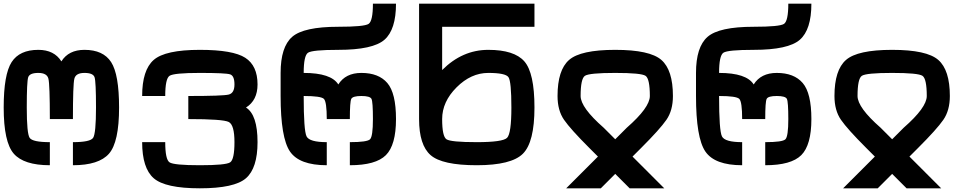

<svg xmlns="http://www.w3.org/2000/svg" viewBox="-20 -895 5290 1040"><path d="M250 -250Q250 -437.5 242.2 -468.8Q234.4 -500 187.5 -500Q140.6 -500 132.8 -476.6Q125 -453.1 125 -312.5Q125 -171.9 140.6 -148.4Q156.2 -125 250 -125V0Q109.4 0 54.7 -62.5Q0 -125 0 -312.5Q0 -492.2 43 -558.6Q85.9 -625 187.5 -625Q273.4 -625 312.5 -562.5Q351.6 -625 437.5 -625Q539.1 -625 582 -558.6Q625 -492.2 625 -312.5Q625 -125 570.3 -62.5Q515.6 0 375 0V-125Q468.8 -125 484.4 -148.4Q500 -171.9 500 -312.5Q500 -453.1 492.2 -476.6Q484.4 -500 437.5 -500Q390.6 -500 382.8 -468.8Q375 -437.5 375 -250Z M1375 -125Q1375 15.6 1312.5 70.3Q1250 125 1062.5 125Q875 125 812.5 70.3Q750 15.6 750 -125H875Q875 -31.2 898.4 -15.6Q921.9 0 1062.5 0Q1203.1 0 1226.6 -15.6Q1250 -31.2 1250 -125Q1250 -218.8 1218.8 -234.4Q1187.5 -250 1000 -250V-375Q1187.5 -375 1218.8 -382.8Q1250 -390.6 1250 -437.5Q1250 -484.4 1226.6 -492.2Q1203.1 -500 1062.5 -500Q921.9 -500 898.4 -484.4Q875 -468.8 875 -375H750Q750 -515.6 812.5 -570.3Q875 -625 1062.5 -625Q1242.2 -625 1308.6 -582Q1375 -539.1 1375 -437.5Q1375 -351.6 1312.5 -312.5Q1375 -273.4 1375 -125Z M1750 -250Q1750 -343.8 1734.4 -359.4Q1718.8 -375 1625 -375Q1625 -187.5 1640.6 -156.2Q1656.2 -125 1750 -125V0Q1601.6 0 1550.8 -74.2Q1500 -148.4 1500 -375V-500Q1500 -640.6 1562.5 -695.3Q1625 -750 1812.5 -750Q1953.1 -750 1976.6 -765.6Q2000 -781.2 2000 -875H2125Q2125 -734.4 2062.5 -679.7Q2000 -625 1812.5 -625Q1671.9 -625 1648.4 -609.4Q1625 -593.8 1625 -500Q1773.4 -500 1812.5 -437.5Q1851.6 -500 1937.5 -500Q2031.2 -500 2078.1 -445.3Q2125 -390.6 2125 -250Q2125 -109.4 2070.3 -54.7Q2015.6 0 1875 0V-125Q1968.8 -125 1984.4 -140.6Q2000 -156.2 2000 -250Q2000 -343.8 1992.2 -359.4Q1984.4 -375 1937.5 -375Q1890.6 -375 1882.8 -359.4Q1875 -343.8 1875 -250Z M2562.5 -125Q2703.1 -125 2726.6 -148.4Q2750 -171.9 2750 -312.5Q2750 -453.1 2734.4 -476.6Q2718.8 -500 2625 -500Q2531.2 -500 2453.1 -421.9Q2375 -343.8 2375 -250Q2375 -156.2 2398.4 -140.6Q2421.9 -125 2562.5 -125ZM2625 -625Q2765.6 -625 2820.3 -562.5Q2875 -500 2875 -312.5Q2875 -125 2812.5 -62.5Q2750 0 2562.5 0Q2375 0 2312.5 -54.7Q2250 -109.4 2250 -250V-875H2875V-750H2375V-515.6Q2484.4 -625 2625 -625Z M3125 -375Q3125 -312.5 3250 -203.1Q3289.1 -164.1 3312.5 -140.6Q3335.9 -164.1 3375 -203.1Q3500 -312.5 3500 -375Q3500 -468.8 3476.6 -484.4Q3453.1 -500 3312.5 -500Q3171.9 -500 3148.4 -484.4Q3125 -468.8 3125 -375ZM3046.9 125 3218.8 -46.9Q3203.1 -62.5 3171.9 -93.8Q3070.3 -195.3 3035.2 -246.1Q3000 -296.9 3000 -375Q3000 -515.6 3062.5 -570.3Q3125 -625 3312.5 -625Q3500 -625 3562.5 -570.3Q3625 -515.6 3625 -375Q3625 -296.9 3589.8 -246.1Q3554.7 -195.3 3453.1 -93.8Q3421.9 -62.5 3406.2 -46.9L3578.1 125H3390.6L3312.5 46.9L3234.4 125Z M4000 -250Q4000 -343.8 3984.4 -359.4Q3968.8 -375 3875 -375Q3875 -187.5 3890.6 -156.2Q3906.2 -125 4000 -125V0Q3851.6 0 3800.8 -74.2Q3750 -148.4 3750 -375V-500Q3750 -640.6 3812.5 -695.3Q3875 -750 4062.5 -750Q4203.1 -750 4226.6 -765.6Q4250 -781.2 4250 -875H4375Q4375 -734.4 4312.5 -679.7Q4250 -625 4062.5 -625Q3921.9 -625 3898.4 -609.4Q3875 -593.8 3875 -500Q4023.4 -500 4062.5 -437.5Q4101.6 -500 4187.5 -500Q4281.2 -500 4328.1 -445.3Q4375 -390.6 4375 -250Q4375 -109.4 4320.3 -54.7Q4265.6 0 4125 0V-125Q4218.8 -125 4234.4 -140.6Q4250 -156.2 4250 -250Q4250 -343.8 4242.2 -359.4Q4234.4 -375 4187.5 -375Q4140.6 -375 4132.8 -359.4Q4125 -343.8 4125 -250Z M4625 -375Q4625 -312.5 4750 -203.1Q4789.1 -164.1 4812.5 -140.6Q4835.9 -164.1 4875 -203.1Q5000 -312.5 5000 -375Q5000 -468.8 4976.6 -484.4Q4953.1 -500 4812.5 -500Q4671.9 -500 4648.4 -484.4Q4625 -468.8 4625 -375ZM4546.9 125 4718.8 -46.9Q4703.1 -62.5 4671.9 -93.8Q4570.3 -195.3 4535.2 -246.1Q4500 -296.9 4500 -375Q4500 -515.6 4562.5 -570.3Q4625 -625 4812.5 -625Q5000 -625 5062.5 -570.3Q5125 -515.6 5125 -375Q5125 -296.9 5089.8 -246.1Q5054.7 -195.3 4953.1 -93.8Q4921.9 -62.5 4906.2 -46.9L5078.1 125H4890.6L4812.5 46.9L4734.4 125Z"/></svg>

Font: CraftyPE
Style: Regular
Weight: 400
Designer: Erek Butcher
Foundry: Haunted Coop
Version: Version 0.018;April 4, 2024;FontCreator 15.0.0.2962 64-bit